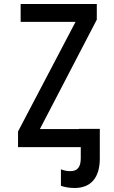

<svg xmlns="http://www.w3.org/2000/svg" viewBox="-20 -734 570 958"><path d="M70 0H383V55C383 101 366 120 330 120C313 120 298 116 284 111V193C300 199 324 204 352 204C434 204 478 152 478 57V-91H374V-90H179L463 -636V-714H83V-625H357L70 -78Z"/></svg>

Font: Noto Sans Mono Condensed Medium
Style: Regular
Weight: 500
Width: 3
Designer: Monotype Design Team
Foundry: Monotype Imaging Inc.
Version: Version 2.014